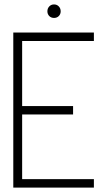

<svg xmlns="http://www.w3.org/2000/svg" viewBox="-20 -847 484 867"><path d="M224 -766Q211 -766 202.5 -774.5Q194 -783 194 -796Q194 -809 202.5 -818Q211 -827 224 -827Q237 -827 245.5 -818Q254 -809 254 -796Q254 -783 245.5 -774.5Q237 -766 224 -766ZM40 0V-700H404V-662H80V-368H310V-330H80V-38H404V0Z"/></svg>

Font: Stick No Bills ExtraLight
Style: Regular
Weight: 200
Designer: Kosala Senevirathne, Siva Puranthara, Lasantha Premarathna, Tharique Azeez
Foundry: mooniak
Version: Version 2.000